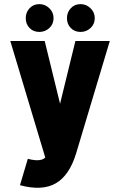

<svg xmlns="http://www.w3.org/2000/svg" viewBox="-20 -719 583 932"><path d="M77 180 115 52Q157 63 180.5 56.5Q204 50 212 24H350Q317 133 250.5 171Q184 209 77 180ZM213 24 346 -520H513L350 24ZM213 90 30 -520H197L289 -144ZM171 -564Q142 -564 123.5 -583Q105 -602 105 -631Q105 -659 123.5 -679Q142 -699 171 -699Q199 -699 219.5 -679Q240 -659 240 -631Q240 -602 219.5 -583Q199 -564 171 -564ZM371 -564Q342 -564 323.5 -583Q305 -602 305 -631Q305 -659 323.5 -679Q342 -699 371 -699Q399 -699 419.5 -679Q440 -659 440 -631Q440 -602 419.5 -583Q399 -564 371 -564Z"/></svg>

Font: Akshar Light
Style: Regular
Weight: 300
Designer: Tall Chai
Foundry: Tall Chai
Version: Version 1.100